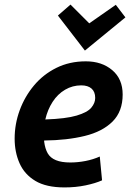

<svg xmlns="http://www.w3.org/2000/svg" viewBox="-20 -806 571 839"><path d="M262 13Q182 13 134.5 -15.5Q87 -44 65.5 -92.5Q44 -141 44 -200Q44 -264 66 -324Q88 -384 128.5 -432.5Q169 -481 226.5 -509.5Q284 -538 355 -538Q425 -538 470.5 -499.5Q516 -461 516 -393Q516 -319 472 -275Q428 -231 350.5 -212Q273 -193 173 -192Q173 -191 173 -189.5Q173 -188 173 -187Q177 -156 188.5 -136Q200 -116 224.5 -106Q249 -96 287 -96Q320 -96 353.5 -102.5Q387 -109 416 -122L426 -18Q397 -5 354 4Q311 13 262 13ZM178 -284Q268 -287 315 -301Q362 -315 379 -335.5Q396 -356 396 -378Q396 -405 380 -419Q364 -433 335 -433Q297 -433 264.5 -414Q232 -395 210 -361Q188 -327 178 -284ZM351 -585 233 -738 288 -786 370 -704 486 -785 528 -730Z"/></svg>

Font: Ubuntu Sans
Style: Bold Italic
Weight: 700
Italic angle: -13.5°
Designer: Dalton Maag Ltd
Foundry: Dalton Maag Ltd
Version: Version 1.006